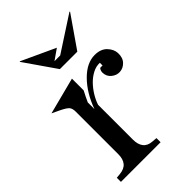

<svg xmlns="http://www.w3.org/2000/svg" viewBox="-212 -777 856 856"><g transform="rotate(-45 216.5 -349.0)"><path d="M103 -364Q103 -384 94.5 -394Q86 -404 57 -418L21 -435L195 -480V-406Q191 -399 182 -380.5Q173 -362 170 -355V-313Q197 -388 244 -435.5Q291 -483 341 -483Q379 -483 399.5 -461.5Q420 -440 421 -415Q422 -385 405.5 -368Q389 -351 367 -350Q346 -349 328 -364Q310 -379 310 -404Q310 -410 313 -417Q316 -424 319 -425H333V-442Q310 -443 288 -431.5Q266 -420 248 -401.5Q230 -383 216 -360Q202 -337 195 -315V-95Q195 -65 208.5 -47.5Q222 -30 250 -28L274 -26V0H24V-26L45 -28Q75 -31 89 -48Q103 -65 103 -95ZM397 -698H401L297 -548H187L83 -698H87L245 -625L195 -590H231Z"/></g></svg>

Font: Redaction
Style: Regular
Weight: 400
Designer: Jeremy Mickel / Forest Young
Foundry: MCKL
Version: Version 2.001; Redaction